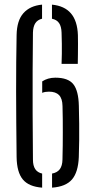

<svg xmlns="http://www.w3.org/2000/svg" viewBox="-20 -826 416 852"><path d="M53.7 -129Q52.8 -206.8 52.2 -279.9Q51.5 -353 51.5 -420.9Q51.5 -488.8 52 -551.3Q52.4 -613.8 53.7 -670.4Q54.8 -735 84 -767.7Q113.1 -800.4 166.6 -805.5V-743Q146.4 -738 136.7 -723Q127 -708.1 126.2 -681.7Q125.2 -598.4 124.8 -509.4Q124.3 -420.5 124.8 -323.5Q125.2 -226.6 126.2 -117.7Q126.2 -90.8 136.3 -75.6Q146.4 -60.4 167 -55.8V6.7Q107.4 2.2 81.1 -29.9Q54.7 -62 53.7 -129ZM167.3 -414V-464.8Q178.9 -472.6 193.7 -477Q208.5 -481.3 225.4 -481.3Q282.5 -481.3 305.4 -452.3Q328.4 -423.3 329.9 -356.6Q331.2 -315.3 331.4 -277.9Q331.7 -240.4 331.4 -204Q331.1 -167.7 329.7 -129Q327 -61.8 299.5 -29.7Q272 2.4 211 6.7V-55.8Q234.1 -60 245.4 -75.2Q256.7 -90.4 257.2 -117.7Q258.2 -149.9 258.4 -180.2Q258.7 -210.4 258.7 -239.4Q258.7 -268.4 258.5 -297Q258.3 -325.5 257.4 -355.2Q256.9 -388.6 242 -404Q227.2 -419.3 197.2 -419.3Q188.8 -419.3 181.4 -418.1Q174 -416.9 167.3 -414ZM253.2 -542.7Q254.2 -565.6 254.4 -587.2Q254.7 -608.9 254.4 -632.1Q254.2 -655.3 253.2 -681.7Q252.3 -708.4 242.3 -723.3Q232.4 -738.3 210.6 -742.9V-805.4Q266.1 -800.1 294.7 -766.7Q323.4 -733.3 325.7 -670.4Q326.1 -654.9 326.1 -631Q326.1 -607.1 325.8 -583Q325.6 -559 325.1 -542.7Z"/></svg>

Font: Big Shoulders Stencil Display SC Thin
Style: Regular
Weight: 100
Designer: Patric King
Foundry: XO Type Co
Version: Version 2.001